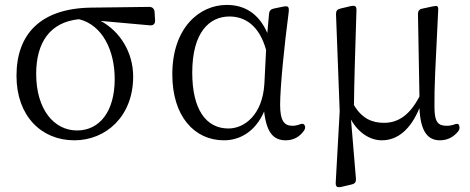

<svg xmlns="http://www.w3.org/2000/svg" viewBox="-20 -552 1909 780"><path d="M282 18C410 18 521 -79 521 -241C521 -340 467 -425 389 -467L590 -449C603 -448 611 -456 610 -469L608 -504C607 -516 599 -524 587 -524L350 -521C143 -518 47 -412 47 -244C47 -81 148 18 282 18ZM127 -252C127 -378 182 -462 301 -474C397 -450 446 -346 446 -231C446 -97 383 -22 293 -22C199 -22 127 -108 127 -252Z M890 18C951 18 1016 -14 1053 -99C1063 -13 1091 18 1141 18C1172 18 1197 4 1214 -20C1221 -29 1221 -37 1217 -44C1213 -51 1205 -50 1193 -45C1186 -43 1178 -41 1168 -41C1135 -41 1118 -61 1118 -126C1118 -198 1135 -368 1153 -504C1154 -515 1153 -521 1150 -524C1147 -527 1140 -527 1130 -525L1091 -517C1079 -514 1074 -507 1073 -496L1066 -418C1031 -498 973 -532 901 -532C790 -532 680 -439 680 -250C680 -79 770 18 890 18ZM761 -257C761 -421 831 -485 912 -485C974 -485 1033 -450 1061 -349L1054 -211C1046 -84 972 -30 908 -30C816 -30 761 -109 761 -257Z M1360 -100 1344 187C1343 197 1345 203 1348 206C1351 209 1358 209 1368 207L1410 197C1422 194 1427 187 1426 174L1406 -66C1436 -12 1484 18 1531 18C1597 18 1649 -28 1684 -113C1688 -22 1715 18 1767 18C1799 18 1823 4 1841 -18C1848 -27 1848 -35 1845 -43C1842 -51 1834 -50 1822 -45C1815 -43 1806 -41 1795 -41C1760 -41 1745 -55 1745 -118C1744 -196 1749 -285 1760 -507C1761 -518 1760 -523 1757 -526C1754 -529 1748 -528 1738 -526L1696 -517C1684 -515 1678 -508 1678 -495L1684 -160C1646 -87 1600 -53 1540 -53C1491 -53 1450 -71 1418 -125C1419 -219 1422 -315 1428 -506C1429 -517 1427 -523 1424 -526C1421 -529 1414 -529 1404 -527L1362 -517C1350 -514 1345 -508 1345 -495Z"/></svg>

Font: 寒蝉锦书宋
Style: Regular
Weight: 400
Designer: 寒蝉锦书宋{Warren} 思源宋体{Ryoko NISHIZUKA 西塚涼子 (kana & ideographs); Frank Grießhammer (Latin, Greek & Cyrillic); Wenlong ZHANG 
Foundry: Adobe & ChillType
Version: Version 2.000;Glyphs 3.1.1 (3135)